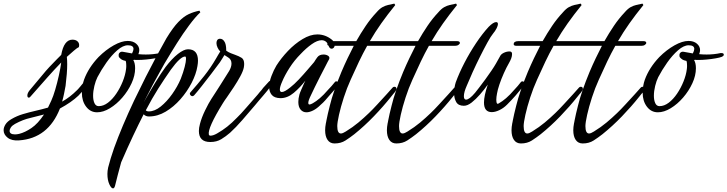

<svg xmlns="http://www.w3.org/2000/svg" viewBox="-168 -611 4016 1060"><path d="M-63 164Q-103 167 -125.5 149.5Q-148 132 -148 108Q-148 92 -137.5 75.5Q-127 59 -104 46Q-75 29 -41.5 19Q-8 9 27 1Q44 -3 62 -7.5Q80 -12 97 -17L115 -55Q126 -79 137 -116.5Q148 -154 157 -194.5Q166 -235 170 -266Q131 -226 94 -184Q57 -142 4 -82Q-3 -72 -9 -72Q-17 -72 -17 -84Q-17 -97 -4 -113L68 -199Q85 -220 104.5 -241Q124 -262 146 -284L170 -308Q185 -392 232 -392Q249 -392 259 -383.5Q269 -375 269 -362Q269 -356 268 -353L265 -349Q258 -347 239 -330.5Q220 -314 201 -297Q202 -288 202.5 -278Q203 -268 203 -256Q203 -209 194 -137Q190 -115 185.5 -93Q181 -71 175 -50Q198 -63 218 -78.5Q238 -94 257 -113L263 -119Q270 -126 276 -134Q282 -142 289 -150Q292 -154 297 -154Q302 -154 305.5 -149.5Q309 -145 309 -140Q309 -135 306 -132Q287 -105 265 -83Q226 -46 163 -12Q98 153 -63 164ZM-85 131Q-75 131 -62 128Q-30 120 5.5 96Q41 72 75 21Q56 26 37.5 30.5Q19 35 0 40Q-41 49 -85 73Q-101 82 -108 92.5Q-115 103 -115 111Q-115 131 -85 131Z M368 9Q331 9 307.5 -22Q284 -53 284 -99Q284 -137 296 -171Q320 -237 376 -296Q416 -336 459.5 -360.5Q503 -385 537 -385Q566 -385 583.5 -370Q601 -355 601 -334Q601 -325 596 -312Q607 -311 617 -310.5Q627 -310 637 -310Q657 -310 676.5 -312Q696 -314 714 -318H719Q732 -318 732 -309Q732 -302 720 -297Q710 -293 687.5 -289Q665 -285 639.5 -282.5Q614 -280 594 -280Q587 -280 581.5 -280Q576 -280 572 -281L568 -279Q578 -263 578 -234Q578 -194 558.5 -151.5Q539 -109 507.5 -72.5Q476 -36 439 -13.5Q402 9 368 9ZM377 -25Q403 -25 428 -44Q453 -63 474 -94Q495 -125 509.5 -161Q524 -197 528 -230Q529 -236 529 -241.5Q529 -247 529 -251Q529 -266 526 -275H524Q511 -278 505 -281.5Q499 -285 493 -291L492 -292Q488 -296 487.5 -299.5Q487 -303 487 -307Q487 -316 494 -321.5Q501 -327 511 -325L561 -316Q569 -332 569 -341Q569 -361 538 -361Q511 -361 479.5 -333.5Q448 -306 419.5 -265.5Q391 -225 370 -185Q360 -165 353 -136.5Q346 -108 346 -82Q346 -58 353.5 -41.5Q361 -25 377 -25Z M456 429Q446 429 435.5 406Q425 383 425 349Q425 341 426 332Q427 323 429 314Q441 266 462 206Q505 87 572 -55Q589 -89 605 -122Q621 -155 637 -187Q669 -250 698.5 -305Q728 -360 751 -400Q787 -459 816.5 -489.5Q846 -520 874 -533Q902 -546 933 -552L938 -543Q924 -530 908.5 -512Q893 -494 876 -471Q843 -427 809 -373Q775 -319 740 -260Q723 -230 707 -200.5Q691 -171 675 -142Q649 -93 626 -47Q658 -104 689.5 -155.5Q721 -207 746 -241Q781 -287 814 -313Q847 -339 870 -339Q925 -339 925 -276Q925 -263 922 -246Q915 -202 890 -153.5Q865 -105 828 -63Q791 -21 746.5 5.5Q702 32 654 32Q636 32 625 20Q597 75 566.5 139.5Q536 204 501 285Q491 322 482 355.5Q473 389 467 415Q463 429 456 429ZM654 4Q686 4 719.5 -23Q753 -50 782.5 -91.5Q812 -133 830 -176Q844 -212 851.5 -241.5Q859 -271 859 -286Q859 -299 854 -299Q828 -299 775 -226Q740 -176 706 -122.5Q672 -69 637 -2Q642 4 654 4Z M993 173Q930 173 930 112Q930 95 936 73Q945 38 964.5 -2Q984 -42 999 -65Q1011 -83 1023 -102Q1035 -121 1048 -141L1097 -219Q1110 -241 1110 -260Q1110 -282 1093 -293L1079 -302L1071 -307L1060 -289Q1053 -277 1046 -267Q1025 -238 998 -203Q971 -168 946 -136Q921 -104 904 -85Q899 -80 894 -80Q889 -80 884.5 -84.5Q880 -89 880 -94Q880 -98 884 -102Q923 -146 959.5 -192Q996 -238 1026 -290L1037 -309L1048 -327Q1040 -334 1033.5 -347.5Q1027 -361 1027 -373Q1027 -382 1031 -389Q1035 -396 1045 -397H1047Q1061 -397 1070 -383Q1081 -369 1081 -331Q1094 -322 1107 -317Q1120 -312 1131 -308Q1151 -301 1165.5 -292Q1180 -283 1180 -258Q1180 -254 1179.5 -248.5Q1179 -243 1178 -238Q1174 -218 1158.5 -189.5Q1143 -161 1123 -130.5Q1103 -100 1084 -73Q1078 -65 1073 -57.5Q1068 -50 1063 -42Q977 97 985 132Q987 138 994 138Q1009 138 1030 126Q1060 109 1086 88.5Q1112 68 1140 39Q1160 20 1192 -17Q1224 -54 1255 -89Q1260 -96 1265.5 -102Q1271 -108 1276 -114Q1284 -126 1296 -138L1316 -160Q1320 -165 1325 -165Q1336 -165 1336 -153Q1336 -147 1330 -139Q1320 -125 1307.5 -110Q1295 -95 1284 -82Q1274 -70 1262.5 -57Q1251 -44 1240 -30Q1206 10 1170 51.5Q1134 93 1102 122Q1079 142 1053.5 157.5Q1028 173 993 173Z M1524 9Q1504 9 1491.5 -6Q1479 -21 1479 -48Q1479 -67 1485 -89Q1487 -97 1495.5 -116.5Q1504 -136 1513 -156Q1516 -161 1518 -166Q1489 -128 1454 -98.5Q1419 -69 1380 -69Q1346 -70 1332 -87.5Q1318 -105 1318 -130Q1318 -158 1330.5 -191Q1343 -224 1358 -249Q1384 -290 1421.5 -329.5Q1459 -369 1502 -395Q1545 -421 1584 -421Q1628 -421 1664 -392Q1673 -385 1676.5 -377Q1680 -369 1680 -363Q1680 -354 1675 -348Q1670 -342 1663 -342Q1652 -342 1646 -358Q1640 -375 1630 -382Q1620 -389 1608 -389Q1584 -389 1553 -367Q1522 -345 1492 -313Q1457 -278 1430.5 -236.5Q1404 -195 1390 -161Q1377 -132 1377 -117Q1377 -103 1388 -103Q1403 -103 1434 -128Q1456 -145 1481.5 -172Q1507 -199 1530 -226Q1553 -253 1566 -268Q1571 -276 1575.5 -283Q1580 -290 1584 -295Q1595 -310 1618 -310Q1633 -310 1643.5 -303Q1654 -296 1649 -284Q1646 -279 1641 -269.5Q1636 -260 1629 -246Q1616 -222 1600 -190Q1584 -158 1570 -130Q1556 -102 1549 -86Q1534 -56 1534 -43Q1534 -34 1541 -34Q1544 -34 1548.5 -36Q1553 -38 1559 -41Q1577 -51 1598 -69Q1619 -87 1643 -115Q1654 -126 1663 -136.5Q1672 -147 1680 -157Q1683 -162 1688 -162Q1700 -162 1700 -148Q1700 -141 1695 -136Q1684 -122 1673 -109Q1662 -96 1650 -83Q1639 -70 1627.5 -57Q1616 -44 1603 -33Q1581 -11 1560.5 -1Q1540 9 1524 9Z M1679 181Q1654 181 1640.5 161.5Q1627 142 1627 108Q1627 100 1628 90Q1629 80 1631 70Q1632 68 1632.5 63.5Q1633 59 1634 55Q1637 40 1642 17Q1647 -6 1653 -28Q1662 -66 1678.5 -113.5Q1695 -161 1717 -214Q1734 -254 1751 -289.5Q1768 -325 1785 -358H1655Q1639 -358 1639 -367Q1639 -384 1666 -384H1799Q1824 -428 1851 -468Q1878 -508 1910 -542Q1928 -563 1943.5 -571.5Q1959 -580 1974.5 -583.5Q1990 -587 2009 -591L2014 -583Q1971 -530 1937 -482Q1903 -434 1874 -384H2013Q2030 -384 2030 -374Q2030 -369 2022.5 -363.5Q2015 -358 2003 -358H1859Q1836 -317 1814 -271Q1792 -225 1768 -171Q1747 -125 1730 -72.5Q1713 -20 1703.5 23Q1694 66 1694 85Q1694 126 1714 126Q1724 126 1741 115Q1780 91 1810.5 65.5Q1841 40 1869 13Q1889 -6 1916 -35.5Q1943 -65 1966 -90Q1971 -95 1975 -100Q1979 -105 1983 -109L2000 -128Q2004 -132 2009 -132Q2021 -132 2021 -120Q2021 -115 2015 -107Q2009 -98 2003 -92L1991 -77Q1948 -23 1896 31Q1844 85 1788 130Q1765 148 1739.5 164.5Q1714 181 1679 181Z M2020 181Q1995 181 1981.5 161.5Q1968 142 1968 108Q1968 100 1969 90Q1970 80 1972 70Q1973 68 1973.5 63.5Q1974 59 1975 55Q1978 40 1983 17Q1988 -6 1994 -28Q2003 -66 2019.5 -113.5Q2036 -161 2058 -214Q2075 -254 2092 -289.5Q2109 -325 2126 -358H1996Q1980 -358 1980 -367Q1980 -384 2007 -384H2140Q2165 -428 2192 -468Q2219 -508 2251 -542Q2269 -563 2284.5 -571.5Q2300 -580 2315.5 -583.5Q2331 -587 2350 -591L2355 -583Q2312 -530 2278 -482Q2244 -434 2215 -384H2354Q2371 -384 2371 -374Q2371 -369 2363.5 -363.5Q2356 -358 2344 -358H2200Q2177 -317 2155 -271Q2133 -225 2109 -171Q2088 -125 2071 -72.5Q2054 -20 2044.5 23Q2035 66 2035 85Q2035 126 2055 126Q2065 126 2082 115Q2121 91 2151.5 65.5Q2182 40 2210 13Q2230 -6 2257 -35.5Q2284 -65 2307 -90Q2312 -95 2316 -100Q2320 -105 2324 -109L2341 -128Q2345 -132 2350 -132Q2362 -132 2362 -120Q2362 -115 2356 -107Q2350 -98 2344 -92L2332 -77Q2289 -23 2237 31Q2185 85 2129 130Q2106 148 2080.5 164.5Q2055 181 2020 181Z M2547 8Q2504 8 2504 -45Q2504 -82 2525 -144Q2506 -117 2482.5 -90Q2459 -63 2436 -45Q2413 -27 2393 -27Q2362 -27 2350.5 -48Q2339 -69 2339 -95Q2339 -112 2341.5 -128Q2344 -144 2348 -156Q2367 -208 2396 -264Q2425 -320 2460 -372.5Q2495 -425 2530 -463Q2556 -489 2571 -489Q2581 -489 2581 -478Q2581 -470 2574 -455.5Q2567 -441 2553 -424Q2542 -411 2523 -376.5Q2504 -342 2482.5 -299Q2461 -256 2441.5 -213Q2422 -170 2409 -138Q2393 -102 2393 -80Q2393 -61 2405 -61Q2423 -61 2455 -99Q2463 -109 2478.5 -129Q2494 -149 2511.5 -173Q2529 -197 2545 -220.5Q2561 -244 2570 -260L2593 -301Q2598 -312 2613.5 -319.5Q2629 -327 2645 -327Q2659 -327 2659 -313Q2659 -301 2654.5 -289Q2650 -277 2642 -263Q2628 -239 2613.5 -206.5Q2599 -174 2589 -144Q2579 -114 2576 -95Q2574 -85 2573 -76.5Q2572 -68 2572 -60Q2572 -51 2573 -47Q2575 -38 2579 -38Q2583 -38 2587 -41Q2605 -51 2626 -69Q2647 -87 2671 -115Q2682 -126 2690.5 -136.5Q2699 -147 2707 -157Q2710 -162 2716 -162Q2728 -162 2728 -148Q2728 -142 2722 -136Q2712 -123 2700.5 -110Q2689 -97 2678 -83Q2656 -58 2631 -33Q2612 -14 2589 -3Q2566 8 2547 8Z M2708 181Q2683 181 2669.5 161.5Q2656 142 2656 108Q2656 100 2657 90Q2658 80 2660 70Q2661 68 2661.5 63.5Q2662 59 2663 55Q2666 40 2671 17Q2676 -6 2682 -28Q2691 -66 2707.5 -113.5Q2724 -161 2746 -214Q2763 -254 2780 -289.5Q2797 -325 2814 -358H2684Q2668 -358 2668 -367Q2668 -384 2695 -384H2828Q2853 -428 2880 -468Q2907 -508 2939 -542Q2957 -563 2972.5 -571.5Q2988 -580 3003.5 -583.5Q3019 -587 3038 -591L3043 -583Q3000 -530 2966 -482Q2932 -434 2903 -384H3042Q3059 -384 3059 -374Q3059 -369 3051.5 -363.5Q3044 -358 3032 -358H2888Q2865 -317 2843 -271Q2821 -225 2797 -171Q2776 -125 2759 -72.5Q2742 -20 2732.5 23Q2723 66 2723 85Q2723 126 2743 126Q2753 126 2770 115Q2809 91 2839.5 65.5Q2870 40 2898 13Q2918 -6 2945 -35.5Q2972 -65 2995 -90Q3000 -95 3004 -100Q3008 -105 3012 -109L3029 -128Q3033 -132 3038 -132Q3050 -132 3050 -120Q3050 -115 3044 -107Q3038 -98 3032 -92L3020 -77Q2977 -23 2925 31Q2873 85 2817 130Q2794 148 2768.5 164.5Q2743 181 2708 181Z M3049 181Q3024 181 3010.5 161.5Q2997 142 2997 108Q2997 100 2998 90Q2999 80 3001 70Q3002 68 3002.5 63.5Q3003 59 3004 55Q3007 40 3012 17Q3017 -6 3023 -28Q3032 -66 3048.5 -113.5Q3065 -161 3087 -214Q3104 -254 3121 -289.5Q3138 -325 3155 -358H3025Q3009 -358 3009 -367Q3009 -384 3036 -384H3169Q3194 -428 3221 -468Q3248 -508 3280 -542Q3298 -563 3313.5 -571.5Q3329 -580 3344.5 -583.5Q3360 -587 3379 -591L3384 -583Q3341 -530 3307 -482Q3273 -434 3244 -384H3383Q3400 -384 3400 -374Q3400 -369 3392.5 -363.5Q3385 -358 3373 -358H3229Q3206 -317 3184 -271Q3162 -225 3138 -171Q3117 -125 3100 -72.5Q3083 -20 3073.5 23Q3064 66 3064 85Q3064 126 3084 126Q3094 126 3111 115Q3150 91 3180.5 65.5Q3211 40 3239 13Q3259 -6 3286 -35.5Q3313 -65 3336 -90Q3341 -95 3345 -100Q3349 -105 3353 -109L3370 -128Q3374 -132 3379 -132Q3391 -132 3391 -120Q3391 -115 3385 -107Q3379 -98 3373 -92L3361 -77Q3318 -23 3266 31Q3214 85 3158 130Q3135 148 3109.5 164.5Q3084 181 3049 181Z M3464 9Q3427 9 3403.5 -22Q3380 -53 3380 -99Q3380 -137 3392 -171Q3416 -237 3472 -296Q3512 -336 3555.5 -360.5Q3599 -385 3633 -385Q3662 -385 3679.5 -370Q3697 -355 3697 -334Q3697 -325 3692 -312Q3703 -311 3713 -310.5Q3723 -310 3733 -310Q3753 -310 3772.5 -312Q3792 -314 3810 -318H3815Q3828 -318 3828 -309Q3828 -302 3816 -297Q3806 -293 3783.5 -289Q3761 -285 3735.5 -282.5Q3710 -280 3690 -280Q3683 -280 3677.5 -280Q3672 -280 3668 -281L3664 -279Q3674 -263 3674 -234Q3674 -194 3654.5 -151.5Q3635 -109 3603.5 -72.5Q3572 -36 3535 -13.5Q3498 9 3464 9ZM3473 -25Q3499 -25 3524 -44Q3549 -63 3570 -94Q3591 -125 3605.5 -161Q3620 -197 3624 -230Q3625 -236 3625 -241.5Q3625 -247 3625 -251Q3625 -266 3622 -275H3620Q3607 -278 3601 -281.5Q3595 -285 3589 -291L3588 -292Q3584 -296 3583.5 -299.5Q3583 -303 3583 -307Q3583 -316 3590 -321.5Q3597 -327 3607 -325L3657 -316Q3665 -332 3665 -341Q3665 -361 3634 -361Q3607 -361 3575.5 -333.5Q3544 -306 3515.5 -265.5Q3487 -225 3466 -185Q3456 -165 3449 -136.5Q3442 -108 3442 -82Q3442 -58 3449.5 -41.5Q3457 -25 3473 -25Z"/></svg>

Font: Birthstone Bounce Medium
Style: Regular
Weight: 500
Designer: Robert E. Leuschke
Foundry: Rob Leuschke
Version: Version 1.010; ttfautohint (v1.8.3)